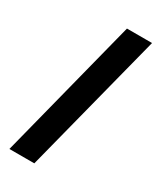

<svg xmlns="http://www.w3.org/2000/svg" viewBox="-203 -801 804 955"><g transform="rotate(30 198.5 -323.5)"><path d="M23 82 230 -729H374L166 82Z"/></g></svg>

Font: Mona Sans Condensed ExtraBold
Style: Regular
Weight: 800
Width: 3
Designer: Deni Anggara
Foundry: GitHub
Version: Version 1.001;gftools[0.9.33]